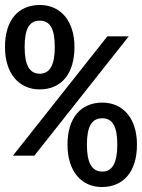

<svg xmlns="http://www.w3.org/2000/svg" viewBox="-20 -742 570 771"><path d="M139 -383C226 -383 279 -445 279 -553C279 -661 221 -722 140 -722C53 -722 0 -661 0 -553C0 -446 57 -383 139 -383ZM140 -446C98 -446 79 -481 79 -553C79 -626 97 -659 140 -659C181 -659 200 -626 200 -553C200 -481 180 -446 140 -446ZM32 -117H118L497 -596H411ZM389 9C476 9 530 -53 530 -161C530 -269 472 -330 391 -330C304 -330 251 -268 251 -161C251 -53 308 9 389 9ZM391 -53C349 -53 329 -88 329 -161C329 -234 348 -267 391 -267C432 -267 451 -234 451 -161C451 -88 431 -53 391 -53Z"/></svg>

Font: Noto Sans Mono Condensed Medium
Style: Regular
Weight: 500
Width: 3
Designer: Monotype Design Team
Foundry: Monotype Imaging Inc.
Version: Version 2.014